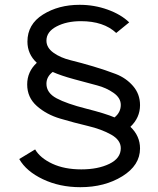

<svg xmlns="http://www.w3.org/2000/svg" viewBox="-20 -780 657 798"><path d="M522 -253Q562 -215 562 -163Q562 -93 488.5 -47.5Q415 -2 314 -2Q228 -2 158.5 -35Q89 -68 60 -119L126 -159Q147 -123 197.5 -99.5Q248 -76 318 -76Q387 -76 434.5 -99Q482 -122 482 -164Q482 -198 442 -220.5Q402 -243 345 -256.5Q288 -270 230.5 -287Q173 -304 133 -339.5Q93 -375 93 -429Q93 -482 133 -519Q94 -555 94 -607Q94 -679 158.5 -719.5Q223 -760 311 -760Q372 -760 427.5 -740Q483 -720 517 -687L463 -643Q411 -692 316 -692Q257 -692 215 -670Q173 -648 173 -611Q173 -582 202 -561Q231 -540 274 -529.5Q317 -519 367.5 -504Q418 -489 461 -472.5Q504 -456 533 -422.5Q562 -389 562 -343Q562 -291 522 -253ZM173 -432Q173 -394 215 -371.5Q257 -349 338 -328.5Q419 -308 456 -292Q482 -313 482 -344Q482 -373 452 -394Q422 -415 384 -425Q346 -435 289 -450.5Q232 -466 199 -481Q173 -461 173 -432Z"/></svg>

Font: Oakes Grotesk Medium
Style: Italic
Weight: 500
Italic angle: -8°
Designer: Samuel Oakes
Foundry: Samuel Oakes
Version: Version 1.000;PS 001.000;hotconv 1.0.88;makeotf.lib2.5.64775